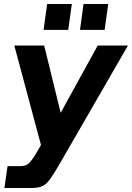

<svg xmlns="http://www.w3.org/2000/svg" viewBox="-20 -725 663 965"><path d="M275 107Q248 153 230 177.5Q212 202 191.5 211Q171 220 136 220H2L18 110H82Q105 110 119 100.5Q133 91 155 57L186 4L52 -496H202L285 -158L471 -496H623ZM382 -575 400 -705H524L506 -575ZM199 -575 217 -705H341L323 -575Z"/></svg>

Font: Host Grotesk Black
Style: Italic
Weight: 900
Italic angle: -8°
Designer: Doğukan Karapınar based on Poppins by Indian Type Foundry, Jonny Pinhorn
Foundry: Element Type
Version: Version 1.000; ttfautohint (v1.8.4.7-5d5b);gftools[0.9.33]